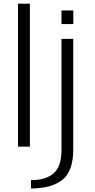

<svg xmlns="http://www.w3.org/2000/svg" viewBox="-20 -805 522 1054"><path d="M79 0H144V-785H79ZM150 229.5Q263 229.5 322.5 182.2Q382 135 382 16.5V-591.5H317.5V18.5Q317.5 109.5 273.8 146.8Q230 184 150 184ZM317.5 -747.5V-673H382.5V-747.5Z"/></svg>

Font: Anybody SemiExpanded Light
Style: Regular
Weight: 300
Width: 6
Version: Version 1.113;gftools[0.9.25]